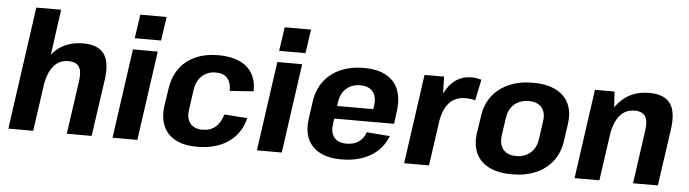

<svg xmlns="http://www.w3.org/2000/svg" viewBox="-47 -949 4142 1155"><g transform="rotate(5 2024.0 -371.0)"><path d="M427 -324Q435 -382 417 -409Q399 -436 353 -436Q297 -436 262.5 -394Q228 -352 216 -270L153 -194L162 -253Q183 -399 251.5 -474.5Q320 -550 431 -550Q522 -550 558.5 -500Q595 -450 580 -343L531 0H381ZM132 -740H282L232 -380L178 0H28Z M883 -540 807 0H657L733 -540ZM918 -752 897 -608H738L759 -752Z M1168 10Q1090 10 1038.5 -17Q987 -44 964.5 -95Q942 -146 951 -217L967 -323Q977 -394 1013.5 -445Q1050 -496 1110 -523Q1170 -550 1247 -550Q1362 -550 1421.5 -498Q1481 -446 1478 -352L1335 -342Q1335 -392 1312 -418.5Q1289 -445 1241 -445Q1209 -445 1182.5 -431Q1156 -417 1139.5 -391.5Q1123 -366 1118 -331L1101 -209Q1093 -156 1117.5 -125.5Q1142 -95 1192 -95Q1239 -95 1270 -121.5Q1301 -148 1315 -198L1454 -188Q1432 -95 1357.5 -42.5Q1283 10 1168 10Z M1755 -540 1679 0H1529L1605 -540ZM1790 -752 1769 -608H1610L1631 -752Z M2038 10Q1961 10 1909.5 -17Q1858 -44 1835.5 -94.5Q1813 -145 1823 -216L1838 -324Q1849 -395 1887 -445.5Q1925 -496 1986.5 -523Q2048 -550 2128 -550Q2249 -550 2306.5 -486Q2364 -422 2346 -299L2337 -231H1949L1959 -308H2229L2200 -276L2208 -331Q2215 -385 2190.5 -414.5Q2166 -444 2115 -444Q2064 -444 2031 -415Q1998 -386 1990 -334L1971 -197Q1964 -145 1988 -116Q2012 -87 2062 -87Q2106 -87 2135.5 -107.5Q2165 -128 2178 -166L2318 -155Q2287 -75 2214.5 -32.5Q2142 10 2038 10Z M2494 -540H2612L2617 -344L2568 0H2418ZM2574 -294Q2592 -420 2644 -485Q2696 -550 2778 -550Q2794 -550 2808.5 -547.5Q2823 -545 2837 -541L2811 -414Q2784 -422 2752 -422Q2690 -422 2653.5 -382Q2617 -342 2605 -261Z M3069 10Q2988 10 2932.5 -17Q2877 -44 2853 -95Q2829 -146 2838 -217L2854 -323Q2864 -394 2902.5 -444.5Q2941 -495 3004 -522.5Q3067 -550 3148 -550Q3230 -550 3285 -523Q3340 -496 3364.5 -445Q3389 -394 3379 -323L3364 -217Q3354 -146 3315 -95Q3276 -44 3213.5 -17Q3151 10 3069 10ZM3085 -102Q3137 -102 3171.5 -132Q3206 -162 3213 -214L3229 -326Q3236 -379 3210 -408.5Q3184 -438 3132 -438Q3098 -438 3070.5 -424.5Q3043 -411 3026 -386Q3009 -361 3004 -326L2988 -214Q2982 -162 3007.5 -132Q3033 -102 3085 -102Z M3846 -324Q3854 -382 3836 -409Q3818 -436 3772 -436Q3716 -436 3681.5 -394Q3647 -352 3635 -270L3572 -194L3581 -253Q3602 -399 3670.5 -474.5Q3739 -550 3850 -550Q3941 -550 3977.5 -500Q4014 -450 3999 -343L3950 0H3800ZM3523 -540H3641L3652 -386L3597 0H3447Z"/></g></svg>

Font: Pathway Extreme SemiCondensed
Style: Bold Italic
Weight: 700
Width: 4
Italic angle: -8°
Version: Version 1.001;gftools[0.9.26]